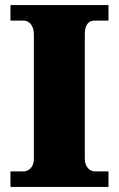

<svg xmlns="http://www.w3.org/2000/svg" viewBox="-20 -734 466 754"><path d="M21 0H406V-61H351C331 -61 313 -81 313 -110V-599C313 -636 327 -653 351 -653H406V-714H21V-653H74C92 -653 113 -636 113 -600V-108C113 -78 92 -61 74 -61H21Z"/></svg>

Font: Noto Serif Georgian Black
Style: Regular
Weight: 900
Designer: Monotype Design Team, Akaki Razmadze
Foundry: Google LLC
Version: Version 2.003